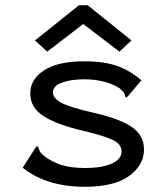

<svg xmlns="http://www.w3.org/2000/svg" viewBox="-20 -706 640 736"><path d="M305 10Q159 10 67 -63L115 -138L121 -146L127 -142Q129 -134 132.5 -126.5Q136 -119 148 -109Q176 -87 213 -74.5Q250 -62 307 -62Q371 -62 408.5 -79Q446 -96 446 -125Q446 -153 413.5 -169Q381 -185 302 -204Q204 -226 150 -259Q96 -292 96 -348Q96 -402 149 -436.5Q202 -471 303 -471Q381 -471 431 -452.5Q481 -434 522 -398L472 -339L465 -332L459 -337Q459 -345 454.5 -351Q450 -357 438 -368Q411 -385 376.5 -393.5Q342 -402 305 -402Q252 -402 217.5 -389.5Q183 -377 183 -352Q183 -328 218 -310.5Q253 -293 342 -273Q445 -249 488.5 -217Q532 -185 532 -133Q532 -73 475 -31.5Q418 10 305 10ZM161 -508 114 -551 283 -686H316L484 -551L438 -508L299 -614Z"/></svg>

Font: Inconsolata Expanded Medium
Style: Regular
Weight: 500
Width: 7
Monospace: yes
Designer: Raph Levien, Cyreal, Brenton Simpson
Foundry: Raph Levien, Cyreal, Google
Version: Version 3.001; ttfautohint (v1.8.2.53-6de2)